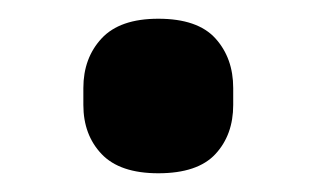

<svg xmlns="http://www.w3.org/2000/svg" viewBox="-20 -174 339 205"><path d="M149 11Q108 11 88.5 -9.5Q69 -30 69 -62V-80Q69 -112 88.5 -133Q108 -154 149 -154Q191 -154 210 -133Q229 -112 229 -80V-62Q229 -30 210 -9.5Q191 11 149 11Z"/></svg>

Font: IBM Plex Sans Thai SmBld
Style: Regular
Weight: 600
Designer: Mike Abbink, Paul van der Laan, Pieter van Rosmalen, Ben Mitchell, Mark Frömberg
Foundry: Bold Monday
Version: Version 1.2